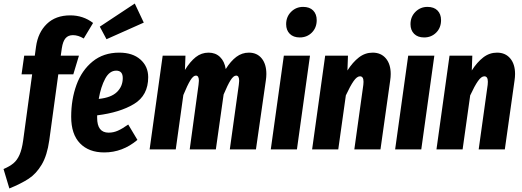

<svg xmlns="http://www.w3.org/2000/svg" viewBox="-95 -846 2955 1087"><path d="M255 -573 249 -531H352L320 -425H235L184 -52Q172 34 141 86Q110 138 67 166Q24 194 -42 221L-75 111Q-40 96 -19 78.5Q2 61 15.5 30.5Q29 0 36 -50L87 -425H27L42 -531H102L109 -582Q120 -662 170 -710.5Q220 -759 303 -759Q376 -759 432 -716L379 -628Q348 -647 318 -647Q291 -647 276 -629.5Q261 -612 255 -573Z M744 -409Q744 -306 664 -257.5Q584 -209 455 -193V-179Q455 -95 520 -95Q547 -95 572 -106Q597 -117 631 -141L683 -54Q599 17 495 17Q408 17 358 -34.5Q308 -86 308 -185Q308 -283 338 -365.5Q368 -448 429.5 -498Q491 -548 580 -548Q656 -548 700 -509Q744 -470 744 -409ZM600 -404Q600 -446 563 -446Q525 -446 500.5 -400.5Q476 -355 464 -286Q534 -293 567 -325Q600 -357 600 -404ZM668 -826 719 -718 508 -624 470 -695Z M1413 -427Q1413 -410 1410 -390L1354 0H1206L1257 -366Q1259 -382 1259 -388Q1259 -418 1242 -418Q1227 -418 1210.5 -392Q1194 -366 1171 -311L1127 0H979L1029 -366Q1031 -384 1031 -389Q1031 -418 1014 -418Q999 -418 982.5 -391Q966 -364 943 -308L900 0H752L826 -531H955L952 -450Q981 -497 1013 -522.5Q1045 -548 1086 -548Q1125 -548 1150.5 -523.5Q1176 -499 1183 -455Q1211 -500 1243 -524Q1275 -548 1314 -548Q1360 -548 1386.5 -515.5Q1413 -483 1413 -427Z M1660 -531 1586 0H1438L1512 -531ZM1525 -709Q1525 -751 1553 -779Q1581 -807 1621 -807Q1658 -807 1678 -786.5Q1698 -766 1698 -732Q1698 -689 1670.5 -661.5Q1643 -634 1602 -634Q1566 -634 1545.5 -654.5Q1525 -675 1525 -709Z M2117 -427Q2117 -410 2114 -390L2059 0H1911L1962 -366Q1963 -372 1963 -383Q1963 -414 1943 -414Q1926 -414 1907 -387Q1888 -360 1863 -306L1820 0H1672L1746 -531H1875L1872 -447Q1902 -494 1937 -521Q1972 -548 2015 -548Q2062 -548 2089.5 -515.5Q2117 -483 2117 -427Z M2364 -531 2290 0H2142L2216 -531ZM2229 -709Q2229 -751 2257 -779Q2285 -807 2325 -807Q2362 -807 2382 -786.5Q2402 -766 2402 -732Q2402 -689 2374.5 -661.5Q2347 -634 2306 -634Q2270 -634 2249.5 -654.5Q2229 -675 2229 -709Z M2821 -427Q2821 -410 2818 -390L2763 0H2615L2666 -366Q2667 -372 2667 -383Q2667 -414 2647 -414Q2630 -414 2611 -387Q2592 -360 2567 -306L2524 0H2376L2450 -531H2579L2576 -447Q2606 -494 2641 -521Q2676 -548 2719 -548Q2766 -548 2793.5 -515.5Q2821 -483 2821 -427Z"/></svg>

Font: Fira Sans Extra Condensed
Style: Bold Italic
Weight: 700
Width: 3
Italic angle: -8°
Designer: Carrois Corporate & Edenspiekermann AG
Foundry: Carrois Corporate GbR & Edenspiekermann AG
Version: Version 4.203